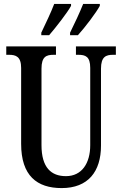

<svg xmlns="http://www.w3.org/2000/svg" viewBox="-20 -951 624 981"><path d="M338 -784V-771H378C416 -813 471 -886 490 -921V-931H405C387 -886 363 -835 338 -784ZM191 -784V-771H231C267 -813 324 -886 343 -921V-931H257C240 -886 215 -835 191 -784ZM295 10C430 10 496 -74 496 -207V-600C496 -662 522 -671 558 -671H572V-714H368V-671H380C417 -671 441 -662 441 -604V-209C441 -117 398 -51 317 -51C242 -51 192 -94 192 -210V-600C192 -662 217 -671 254 -671H266V-714H12V-671H26C61 -671 88 -662 88 -604V-216C88 -53 169 10 295 10Z"/></svg>

Font: Noto Serif Ethiopic ExtraCondensed Medium
Style: Regular
Weight: 500
Width: 2
Designer: Monotype Design Team
Foundry: Monotype Imaging Inc.
Version: Version 2.102